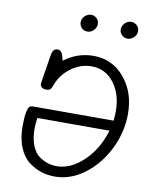

<svg xmlns="http://www.w3.org/2000/svg" viewBox="-91 -884 740 958"><g transform="rotate(10 279.5 -405.5)"><path d="M51.8 -212.9Q51.8 -258.8 56.9 -283Q62 -307.1 68.6 -312.5Q75.2 -317.9 87.9 -317.9H494.1Q497.1 -339.8 497.1 -366.2Q497.1 -452.1 453.6 -509Q410.2 -565.9 339.8 -565.9Q284.7 -565.9 236.8 -531Q189 -496.1 168.9 -441.9Q168 -440.9 166 -435.1Q164.1 -429.2 163.1 -427.5Q162.1 -425.8 159.7 -421.9Q157.2 -418 154.5 -416.5Q151.9 -415 147.5 -413.6Q143.1 -412.1 137.2 -412.1Q121.1 -412.1 113 -419.4Q105 -426.8 105 -436Q105 -440.9 128.9 -586.9Q133.8 -619.1 157.2 -619.1Q161.1 -619.1 164.1 -618.7Q167 -618.2 168.9 -617.2Q170.9 -616.2 173.3 -613.5Q175.8 -610.8 177.5 -609.4Q179.2 -607.9 180.7 -604.5Q182.1 -601.1 183.1 -599.1Q184.1 -597.2 185.5 -592Q187 -586.9 187.5 -585Q188 -583 189.5 -576.9Q190.9 -570.8 191.9 -567.9Q257.8 -618.7 339.8 -619.1Q436 -619.1 497.6 -545.7Q559.1 -472.2 559.1 -363.8Q559.1 -272 517.6 -186.5Q476.1 -101.1 405 -46.6Q334 7.8 252.9 7.8Q217.8 7.8 185.3 -2.2Q152.8 -12.2 121.3 -35.6Q89.8 -59.1 70.8 -104.5Q51.8 -149.9 51.8 -212.9ZM112.8 -211.9Q112.8 -160.2 127.4 -124.5Q142.1 -88.9 165.5 -73Q189 -57.1 210 -51Q231 -44.9 253.9 -44.9Q323.7 -44.9 388.4 -106Q453.1 -167 482.9 -265.1H117.2Q112.8 -231 112.8 -211.9ZM247.1 -772.9Q247.1 -792 261.5 -805.4Q275.9 -818.8 293 -818.8Q309.1 -818.8 321 -807.4Q333 -795.9 333 -778.8Q333 -760.7 319.6 -746.8Q306.2 -732.9 287.1 -732.9Q270 -732.9 258.5 -744.9Q247.1 -756.8 247.1 -772.9ZM450.2 -772.9Q450.2 -791 464.1 -804.9Q478 -818.8 496.1 -818.8Q512.2 -818.8 524.7 -807.4Q537.1 -795.9 537.1 -778.8Q537.1 -759.8 522.5 -746.3Q507.8 -732.9 491.2 -732.9Q475.1 -732.9 462.6 -744.4Q450.2 -755.9 450.2 -772.9Z"/></g></svg>

Font: CMU Typewriter Text
Style: LightOblique
Weight: 200
Italic angle: -9.46001°
Version: Version 0.7.0